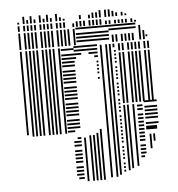

<svg xmlns="http://www.w3.org/2000/svg" viewBox="-53 -578 780 843"><g transform="rotate(-5 337.0 -156.0)"><path d="M60 -8H52V-376H60ZM84 0H76V-376H84ZM100 0H92V-376H100ZM116 0H108V-376H116ZM132 0H124V-376H132ZM156 0H148V-376H156ZM172 0H164V-376H172ZM188 0H180V-376H188ZM204 0H196V-376H204ZM228 0H220V-376H228ZM288 204H264V196H288ZM288 188H256V180H288ZM288 172H256V164H288ZM288 156H256V148H288ZM288 132H256V124H288ZM288 116H256V108H288ZM288 100H256V92H288ZM288 84H256V76H288ZM288 60H256V52H288ZM288 44H256V36H288ZM288 28H272V20H288ZM264 -4H232V-12H264ZM288 -20H232V-28H288ZM288 -36H232V-44H288ZM288 -52H232V-60H288ZM288 -76H232V-84H288ZM288 -92H232V-100H288ZM288 -108H232V-116H288ZM288 -124H232V-132H288ZM288 -148H232V-156H288ZM288 -164H232V-172H288ZM288 -180H232V-188H288ZM288 -196H232V-204H288ZM288 -220H232V-228H288ZM288 -236H232V-244H288ZM288 -252H232V-260H288ZM288 -268H232V-276H288ZM288 -292H232V-300H288ZM288 -308H232V-316H288ZM288 -324H232V-332H288ZM288 -340H232V-348H288ZM288 -364H232V-372H288ZM308 216H300V24H308ZM332 216H324V16H332ZM348 216H340V16H348ZM364 216H356V8H364ZM380 216H372V-8H380ZM392 -228H384V-236H392ZM392 -252H384V-260H392ZM392 -268H384V-276H392ZM392 -284H384V-292H392ZM392 -300H384V-308H392ZM296 -324H288V-332H296ZM392 -324H376V-332H392ZM320 -340H288V-348H320ZM392 -340H352V-348H392ZM392 -356H288V-364H392ZM392 -372H288V-380H392ZM412 208H404V-360H412ZM436 208H428V-360H436ZM452 200H444V-360H452ZM472 188H464V180H472ZM472 172H464V164H472ZM472 156H464V148H472ZM472 132H464V124H472ZM472 116H464V108H472ZM472 100H464V92H472ZM472 84H464V76H472ZM472 60H464V52H472ZM472 44H464V36H472ZM472 28H464V20H472ZM472 12H464V4H472ZM472 -4H464V-12H472ZM472 -20H464V-28H472ZM472 -36H464V-44H472ZM472 -52H464V-60H472ZM472 -76H464V-84H472ZM472 -92H464V-100H472ZM472 -108H464V-116H472ZM472 -124H464V-132H472ZM472 -148H464V-156H472ZM472 -164H464V-172H472ZM472 -180H464V-188H472ZM472 -196H464V-204H472ZM472 -220H464V-228H472ZM472 -236H464V-244H472ZM472 -252H464V-260H472ZM472 -268H464V-276H472ZM472 -292H464V-300H472ZM472 -308H464V-316H472ZM472 -324H464V-332H472ZM472 -340H464V-348H472ZM412 -360H404V-376H412ZM436 -360H428V-376H436ZM452 -360H444V-376H452ZM468 -360H460V-376H468ZM492 184H484V-104H492ZM508 176H500V-104H508ZM532 168H524V-104H532ZM560 132H544V124H560ZM568 116H544V108H568ZM568 100H544V92H568ZM568 84H544V76H568ZM568 60H544V52H568ZM568 44H544V36H568ZM568 28H544V20H568ZM568 12H544V4H568ZM568 -4H544V-12H568ZM568 -20H544V-28H568ZM568 -36H544V-44H568ZM568 -52H544V-60H568ZM568 -76H544V-84H568ZM568 -92H544V-100H568ZM596 96H588V32H596ZM612 64H604V32H612ZM624 12H576V4H624ZM624 4H576V-4H624ZM632 -12H576V-20H632ZM632 -36H576V-44H632ZM632 -52H576V-60H632ZM632 -68H576V-76H632ZM632 -84H576V-92H632ZM632 -108H576V-116H632ZM492 -112H484V-336H492ZM508 -112H500V-336H508ZM532 -112H524V-336H532ZM548 -112H540V-336H548ZM564 -112H556V-336H564ZM580 -112H572V-336H580ZM604 -112H596V-336H604ZM620 -112H612V-336H620ZM492 -344H484V-376H492ZM508 -344H500V-376H508ZM532 -344H524V-376H532ZM548 -344H540V-376H548ZM564 -344H556V-376H564ZM580 -344H572V-376H580ZM604 -344H596V-376H604ZM620 -344H612V-376H620ZM60 -384H52V-456H60ZM84 -384H76V-456H84ZM100 -384H92V-456H100ZM116 -384H108V-456H116ZM132 -384H124V-456H132ZM156 -384H148V-456H156ZM172 -384H164V-456H172ZM188 -384H180V-456H188ZM204 -384H196V-456H204ZM228 -384H220V-456H228ZM244 -384H236V-456H244ZM260 -384H252V-456H260ZM276 -384H268V-456H276ZM300 -384H292V-456H300ZM448 -396H304V-404H448ZM448 -412H304V-420H448ZM448 -428H304V-436H448ZM448 -452H304V-460H448ZM468 -384H460V-416H468ZM484 -384H476V-416H484ZM508 -384H500V-416H508ZM524 -384H516V-416H524ZM540 -384H532V-416H540ZM556 -384H548V-416H556ZM568 -436H448V-444H568ZM568 -452H448V-460H568ZM588 -384H580V-440H588ZM604 -384H596V-424H604ZM616 -396H608V-404H616ZM588 -440H580V-448H588ZM60 -464H52V-488H60ZM84 -464H76V-488H84ZM100 -464H92V-488H100ZM116 -464H108V-488H116ZM132 -464H124V-488H132ZM156 -464H148V-488H156ZM172 -464H164V-488H172ZM188 -464H180V-488H188ZM204 -464H196V-488H204ZM228 -464H220V-488H228ZM244 -464H236V-488H244ZM260 -464H252V-488H260ZM300 -464H292V-480H300ZM316 -464H308V-488H316ZM332 -464H324V-488H332ZM348 -464H340V-488H348ZM372 -464H364V-488H372ZM388 -464H380V-488H388ZM404 -464H396V-488H404ZM420 -464H412V-488H420ZM444 -464H436V-480H444ZM460 -464H452V-480H460ZM484 -464H476V-480H484ZM500 -464H492V-480H500ZM516 -464H508V-480H516ZM532 -464H524V-480H532ZM556 -464H548V-480H556ZM572 -464H564V-472H572ZM60 -496H52V-504H60ZM84 -496H76V-512H84ZM100 -496H92V-512H100ZM116 -496H108V-512H116ZM132 -496H124V-512H132ZM156 -496H148V-512H156ZM172 -496H164V-512H172ZM188 -496H180V-512H188ZM204 -496H196V-512H204ZM228 -496H220V-512H228ZM244 -496H236V-512H244ZM260 -496H252V-504H260ZM332 -496H324V-514H332ZM372 -496H364V-512H372ZM388 -496H380V-512H388ZM404 -496H396V-512H404ZM420 -496H412V-512H420ZM444 -496H436V-512H444ZM460 -496H452V-512H460ZM476 -496H468V-512H476ZM492 -496H484V-512H492ZM516 -496H508V-512H516ZM532 -496H524V-504H532ZM84 -512H76V-528H84ZM116 -512H108V-528H116ZM156 -512H148V-528H156ZM188 -512H180V-528H188ZM228 -512H220V-528H228ZM388 -512H380V-520H388ZM404 -512H396V-520H404ZM420 -512H412V-528H420ZM444 -512H436V-528H444ZM460 -512H452V-528H460ZM476 -512H468V-520H476Z"/></g></svg>

Font: Rubik Lines
Style: Regular
Weight: 400
Designer: Hubert and Fischer, NaN
Foundry: Hubert and Fischer, NaN
Version: Version 2.201